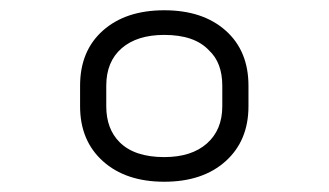

<svg xmlns="http://www.w3.org/2000/svg" viewBox="-20 -730 640 374"><path d="M300 -710Q375 -710 419.5 -670.5Q464 -631 464 -563V-523Q464 -456 419.5 -416Q375 -376 300 -376Q225 -376 180.5 -416Q136 -456 136 -523V-563Q136 -631 180.5 -670.5Q225 -710 300 -710ZM300 -424Q353 -424 383 -450.5Q413 -477 413 -523V-563Q413 -608 387 -632Q359 -662 300 -662Q247 -662 217 -636Q187 -610 187 -563V-523Q187 -479 213 -453Q242 -424 300 -424Z"/></svg>

Font: Recursive Mn Lnr St Lt
Style: Regular
Weight: 300
Monospace: yes
Version: Version 1.079;hotconv 1.0.112;makeotfexe 2.5.65598; ttfautoh